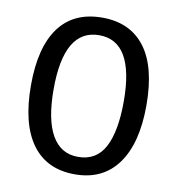

<svg xmlns="http://www.w3.org/2000/svg" viewBox="-78 -739 755 819"><g transform="rotate(10 300.0 -329.5)"><path d="M549.8 -332.5Q549.8 -168 485.1 -79.1Q420.4 9.8 299.3 9.8Q177.7 9.8 113.8 -77.6Q49.8 -165 49.8 -332.5Q49.8 -497.1 113.3 -583Q176.8 -668.9 300.3 -668.9Q420.9 -668.9 485.4 -584.2Q549.8 -499.5 549.8 -332.5ZM451.7 -332.5Q451.7 -592.8 300.3 -592.8Q147.9 -592.8 147.9 -332.5Q147.9 -200.7 186.5 -133.3Q225.1 -65.9 299.8 -65.9Q379.4 -65.9 415.5 -134.3Q451.7 -202.6 451.7 -332.5Z"/></g></svg>

Font: Courier New
Style: Regular
Weight: 400
Designer: Steve Matteson
Foundry: Ascender Corporation
Version: Version 2.00.3